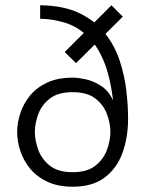

<svg xmlns="http://www.w3.org/2000/svg" viewBox="-20 -697 547 727"><path d="M465 -248Q465 -176 443.5 -117.5Q422 -59 376 -24.5Q330 10 255 10Q199 10 159 -9Q119 -28 94 -58.5Q69 -89 57 -125.5Q45 -162 45 -197Q45 -232 57 -268.5Q69 -305 94 -335.5Q119 -366 159 -384.5Q199 -403 255 -403Q275 -403 303.5 -397Q332 -391 361 -373Q390 -355 408 -317Q397 -410 371 -470Q345 -530 308 -563.5Q271 -597 226 -611Q181 -625 132 -626V-677Q221 -676 281 -647Q341 -618 378 -570.5Q415 -523 433.5 -466.5Q452 -410 458.5 -353Q465 -296 465 -248ZM398 -197Q398 -230 385 -265Q372 -300 341 -324Q310 -348 255 -348Q200 -348 169 -324Q138 -300 125 -265Q112 -230 112 -197Q112 -165 125 -129.5Q138 -94 169 -69.5Q200 -45 255 -45Q310 -45 341 -69.5Q372 -94 385 -129.5Q398 -165 398 -197ZM402 -677 445 -634 268 -458 225 -500Z"/></svg>

Font: Epunda Slab Light
Style: Regular
Weight: 300
Designer: Simon Atzbach
Foundry: typofactur
Version: Version 1.102